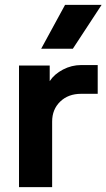

<svg xmlns="http://www.w3.org/2000/svg" viewBox="-20 -768 437 788"><path d="M58 -499H184V-435Q203 -464 238.5 -482.5Q274 -501 313 -501H381V-383H313Q260 -383 227 -351Q194 -319 194 -269V0H58ZM247 -748H397L279 -568H149Z"/></svg>

Font: Stavian Bold
Style: Bold
Weight: 700
Version: Version 1.000; ttfautohint (v1.6)